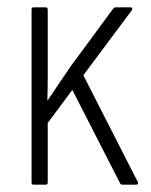

<svg xmlns="http://www.w3.org/2000/svg" viewBox="-20 -503 412 523"><path d="M71 0Q66 0 66 -6V-477Q66 -483 71 -483H104Q110 -483 110 -477V-355Q110 -324 110 -293Q110 -262 109 -230H110Q126 -253 141.5 -276.5Q157 -300 173 -323L288 -479Q291 -483 295 -483H336Q339 -483 340 -480.5Q341 -478 339 -475L207 -298L355 -8Q357 -5 356 -2.5Q355 0 351 0H313Q309 0 307 -4L177 -258L110 -168V-6Q110 0 105 0Z"/></svg>

Font: Sofia Sans Condensed Light
Style: Regular
Weight: 300
Designer: Botio Nikoltchev, Ani Petrova
Foundry: lettersoup
Version: Version 4.101